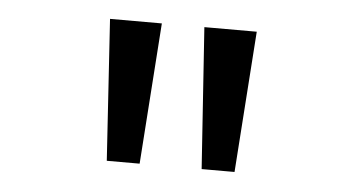

<svg xmlns="http://www.w3.org/2000/svg" viewBox="-32 -748 681 368"><g transform="rotate(5 308.0 -564.0)"><path d="M366.5 -428.5 348 -700H448.8L429.8 -428.5ZM184 -428.5 166.5 -700H266.2L247.2 -428.5Z"/></g></svg>

Font: Overpass Mono Light
Style: Regular
Weight: 300
Monospace: yes
Designer: Delve Withrington, Dave Bailey
Foundry: Delve Fonts LLC
Version: Version 4.000